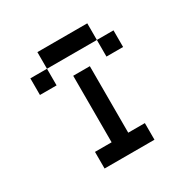

<svg xmlns="http://www.w3.org/2000/svg" viewBox="-187 -1062 1250 1250"><g transform="rotate(-30 437.5 -437.5)"><path d="M250 -875H625V-750H250ZM625 -750H750V-625H625ZM250 -750V-625H125V-750ZM375 -625H500V-125H625V0H250V-125H375Z"/></g></svg>

Font: Dogica Pixel
Style: Regular
Weight: 400
Designer: Roberto Mocci
Version: Version 001.000